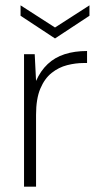

<svg xmlns="http://www.w3.org/2000/svg" viewBox="-20 -699 372 719"><path d="M70 0V-496H110L115 -396Q132 -434 158.5 -459Q185 -484 222 -496Q259 -508 306 -508V-463H293Q263 -463 231.5 -455Q200 -447 173.5 -426Q147 -405 131 -367Q115 -329 115 -269V0ZM186 -555 57 -640V-679L186 -596L315 -679V-640Z"/></svg>

Font: DM Sans 24pt ExtraLight
Style: Regular
Weight: 250
Designer: Colophon Foundry, Jonny Pinhorn
Foundry: Colophon Foundry
Version: Version 4.004;gftools[0.9.30]